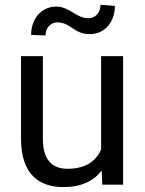

<svg xmlns="http://www.w3.org/2000/svg" viewBox="-20 -759 594 789"><path d="M397.9 -58.1 400.4 0H485.8V-528.3H395.5V-145C390.6 -133.3 384.3 -122.6 376.5 -113.3C353 -84 314.9 -65.4 257.8 -65.4C203.1 -65.4 156.2 -92.8 156.2 -187.5V-528.3H66.4V-188.5C66.4 -46.4 137.2 9.8 240.7 9.8C314 9.8 364.7 -15.1 397.9 -58.1ZM393.1 -739.3C393.1 -706.5 371.1 -684.1 344.2 -684.1C291.5 -684.1 267.1 -731.9 210.9 -731.9C152.3 -731.9 107.9 -684.1 107.9 -615.7L167 -613.3C167 -645.5 189 -667 215.8 -667C271 -667 283.2 -618.7 349.1 -618.7C408.2 -618.7 452.1 -666 452.1 -734.9Z"/></svg>

Font: Bert Sans
Style: Regular
Weight: 400
Designer: Christian Robertson (Google), Cristiano Sobral
Foundry: Google, Cristiano Sobral
Version: Version 3.101